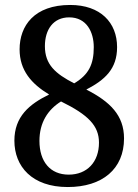

<svg xmlns="http://www.w3.org/2000/svg" viewBox="-20 -744 558 774"><path d="M253 10C393 10 480 -63 480 -186C480 -279 424 -334 328 -383C403 -422 452 -466 452 -554C452 -653 385 -724 263 -724C118 -724 59 -640 59 -545C59 -460 107 -406 178 -363C98 -324 38 -274 38 -177C38 -73 109 10 253 10ZM279 -408C203 -447 161 -484 161 -558C161 -625 195 -674 259 -674C329 -674 358 -615 358 -554C358 -485 338 -443 279 -408ZM257 -40C182 -40 139 -93 139 -176C139 -250 173 -302 226 -335C336 -281 379 -237 379 -169C379 -91 331 -40 257 -40Z"/></svg>

Font: Noto Serif Armenian SemiCondensed Medium
Style: Regular
Weight: 500
Width: 4
Designer: Monotype Design Team
Foundry: Monotype Imaging Inc.
Version: Version 2.008